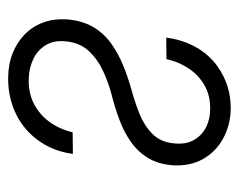

<svg xmlns="http://www.w3.org/2000/svg" viewBox="-78 -502 589 474"><g transform="rotate(90 217.0 -264.5)"><path d="M81.5 -130.9Q78.6 -103 90.6 -83Q102.5 -63 124.3 -52.2Q146 -41.5 172.4 -40.5Q207.5 -39.1 234.6 -52.7Q261.7 -66.4 279.8 -90.8Q297.9 -115.2 306.2 -148.9L359.4 -149.4Q354.5 -112.3 337.9 -82.5Q321.3 -52.7 296.1 -31.7Q271 -10.7 238.3 0.2Q205.6 11.2 169.4 10.3Q137.2 9.8 110.8 -0.7Q84.5 -11.2 64.9 -30Q45.4 -48.8 35.4 -75.2Q25.4 -101.6 27.3 -134.3Q30.3 -171.9 45.4 -198.2Q60.5 -224.6 85.2 -242.7Q109.9 -260.7 140.1 -273.2Q170.4 -285.6 202.1 -294.4Q231 -302.2 260 -313.7Q289.1 -325.2 309.8 -345.5Q330.6 -365.7 333.5 -399.9Q336.4 -427.2 325.9 -446.8Q315.4 -466.3 295.2 -477.3Q274.9 -488.3 248 -488.3Q215.3 -488.8 190.2 -474.4Q165 -460 148.4 -435.1Q131.8 -410.2 125.5 -380.4L72.3 -379.9Q77.1 -416 91.6 -445.1Q106 -474.1 129.6 -495.4Q153.3 -516.6 183.8 -528.1Q214.4 -539.6 251 -539.1Q290.5 -537.6 322.5 -519.8Q354.5 -502 372.1 -470.7Q389.6 -439.5 387.7 -397.9Q385.3 -361.3 369.9 -335.7Q354.5 -310.1 329.8 -292.7Q305.2 -275.4 274.9 -264.2Q244.6 -252.9 213.4 -245.1Q183.6 -237.3 154.5 -223.9Q125.5 -210.4 105 -188.2Q84.5 -166 81.5 -130.9Z"/></g></svg>

Font: Roboto Condensed Light
Style: Italic
Weight: 300
Italic angle: -12°
Designer: Christian Robertson
Foundry: Google
Version: Version 3.0; 2020